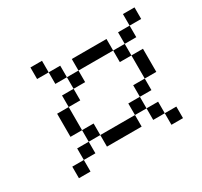

<svg xmlns="http://www.w3.org/2000/svg" viewBox="-103 -685 756 719"><g transform="rotate(-30 275.0 -325.0)"><path d="M450 -300H400V-250H450ZM50 -100H100V-150H50ZM100 -150H150V-200H100ZM100 -250H150V-350H100ZM100 -500H150V-550H100ZM150 -200H200V-250H150ZM150 -350H200V-400H150ZM150 -450H200V-500H150ZM200 -150H350V-200H200ZM200 -400H250V-450H200ZM250 -450H400V-500H250ZM350 -200H400V-250H350ZM400 -150H450V-200H400ZM400 -400H450V-450H400ZM450 -100H500V-150H450ZM450 -300H500V-400H450ZM450 -450H500V-500H450ZM500 -500H550V-550H500Z"/></g></svg>

Font: LS-VG5000 Light Shifted
Style: Regular
Weight: 400
Designer: Justin Bihan, 2021
Foundry: Justin Bihan, 2021
Version: Version 1.000;Glyphs 3.1.2 (3151)